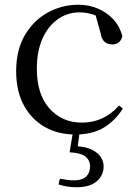

<svg xmlns="http://www.w3.org/2000/svg" viewBox="-20 -551 578 808"><path d="M297 15Q224 15 168 -17Q112 -49 80 -108.5Q48 -168 48 -251Q48 -341 85 -403.5Q122 -466 181.5 -498.5Q241 -531 310 -531Q355 -531 393 -514.5Q431 -498 457.5 -469Q484 -440 495 -399Q486 -364 453 -364Q432 -364 419.5 -375.5Q407 -387 403 -413L378 -502L428 -462Q397 -482 370 -490.5Q343 -499 315 -499Q264 -499 223 -470Q182 -441 158.5 -388Q135 -335 135 -262Q135 -154 188 -94.5Q241 -35 325 -35Q370 -35 409 -52.5Q448 -70 481 -107L497 -94Q464 -42 416 -13.5Q368 15 297 15ZM273 90 288 -2H316L305 81L291 64Q351 65 383.5 89Q416 113 416 150Q416 187 387 212Q358 237 302 237Q278 237 259.5 233.5Q241 230 226 225L232 201Q248 204 263 206Q278 208 292 208Q326 208 342.5 192Q359 176 359 150Q359 123 339 107.5Q319 92 273 90Z"/></svg>

Font: Noto Serif TC
Style: Regular
Weight: 400
Designer: Ryoko NISHIZUKA  (kana & ideographs); Frank Grießhammer (Latin, Greek & Cyrillic); Wenlong ZHANG  (bopomofo); Sandoll Co
Foundry: Adobe
Version: Version 2.003-H1;hotconv 1.1.1;makeotfexe 2.6.0